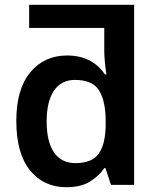

<svg xmlns="http://www.w3.org/2000/svg" viewBox="-20 -780 666 810"><path d="M259.8 9.8C300.3 9.8 333.5 2 358.9 -13.7C384.3 -29.3 404.8 -48.3 419.9 -70.8H424.8L448.2 0H545.9V-759.8H103V-662.1H419.9V-564C419.9 -550.8 420.9 -534.2 422.9 -514.2C424.8 -494.1 426.8 -478 429.2 -465.8H422.9C392.1 -511.2 343.3 -545.9 263.2 -545.9C199.2 -545.9 147.5 -522.5 107.9 -475.1C68.4 -427.7 48.8 -359.4 48.8 -270C48.8 -177.7 68.4 -108.4 106.9 -61C145.5 -13.7 196.8 9.8 259.8 9.8ZM297.9 -91.8C219.2 -91.8 176.8 -153.3 176.8 -268.1C176.8 -378.9 218.3 -442.9 295.9 -442.9C346.2 -442.9 380.4 -427.7 398.4 -397.9C416.5 -368.2 425.8 -325.2 425.8 -269V-252.9C425.3 -198.7 415.5 -158.7 396.5 -131.8C377.4 -105 344.7 -91.8 297.9 -91.8Z"/></svg>

Font: Noto Reveo Sans
Style: Regular
Weight: 600
Designer: Monotype Design Team
Foundry: Monotype Imaging Inc.
Version: Version 2.007